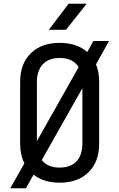

<svg xmlns="http://www.w3.org/2000/svg" viewBox="-20 -970 640 1030"><path d="M35 40 111 -94Q88 -139 88 -200V-530Q88 -628 145 -684Q202 -740 300 -740Q392 -740 448 -691L481 -750H565L495 -625Q512 -584 512 -531V-200Q512 -102 455 -46Q398 10 300 10Q215 10 160 -33L119 40ZM178 -530V-213L402 -610Q371 -659 300 -659Q242 -659 210 -625.5Q178 -592 178 -530ZM300 -71Q359 -71 390.5 -104.5Q422 -138 422 -200V-497L204 -111Q236 -71 300 -71ZM242 -810 348 -950H445L334 -810Z"/></svg>

Font: NKDuy Mono
Style: Regular
Weight: 400
Monospace: yes
Designer: NKDuy
Foundry: NKDuy
Version: Version 2.251; ttfautohint (v1.8.4.7-5d5b)